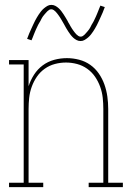

<svg xmlns="http://www.w3.org/2000/svg" viewBox="-20 -766 540 786"><path d="M17 0V-18H77V-502H17V-520H97V-413Q105 -438 119.5 -460.5Q134 -483 155 -498.5Q176 -514 201.5 -521Q227 -528 254 -528Q279 -528 304 -521.5Q329 -515 349.5 -500.5Q370 -486 384.5 -465Q399 -444 407.5 -420Q416 -396 419.5 -370.5Q423 -345 423 -320V-18H483V0H343V-18H403V-320Q403 -343 400.5 -366Q398 -389 390 -411Q382 -433 369 -452Q356 -471 337 -484.5Q318 -498 295.5 -504Q273 -510 250 -510Q227 -510 204.5 -504Q182 -498 163 -484.5Q144 -471 131 -452Q118 -433 110 -411Q102 -389 99.5 -366Q97 -343 97 -320V-18H157V0ZM310 -598Q301 -598 293.5 -602Q286 -606 280 -611.5Q274 -617 269 -623.5Q264 -630 259.5 -637Q255 -644 250.5 -651.5Q246 -659 242 -667Q239 -672 236.5 -676.5Q234 -681 231 -686Q228 -691 225.5 -695Q223 -699 220 -703Q217 -707 214 -711Q211 -715 207.5 -718.5Q204 -722 199.5 -725Q195 -728 190 -728Q185 -728 181 -725.5Q177 -723 174 -720Q171 -717 168 -713.5Q165 -710 161 -705.5Q157 -701 155.5 -698.5Q154 -696 152 -693Q150 -690 148.5 -686.5Q147 -683 145 -679.5Q143 -676 140.5 -672Q138 -668 136 -664Q134 -660 132 -655.5Q130 -651 127.5 -646Q125 -641 123 -635.5Q121 -630 118.5 -624.5Q116 -619 114 -613Q112 -607 109 -601L91 -607Q95 -619 99.5 -629Q104 -639 108 -648Q112 -657 116 -665.5Q120 -674 123.5 -681Q127 -688 131 -694.5Q135 -701 138.5 -706.5Q142 -712 147.5 -719Q153 -726 159.5 -731.5Q166 -737 173.5 -741.5Q181 -746 190 -746Q199 -746 206.5 -742Q214 -738 220 -732.5Q226 -727 231 -720.5Q236 -714 240.5 -707Q245 -700 249.5 -692.5Q254 -685 258 -678V-677Q261 -673 263.5 -668Q266 -663 269 -658Q272 -653 274.5 -649Q277 -645 280 -641Q283 -637 286 -633Q289 -629 292.5 -625.5Q296 -622 300.5 -619Q305 -616 310 -616Q315 -616 319 -618.5Q323 -621 326 -624Q329 -627 332 -630.5Q335 -634 339 -638.5Q343 -643 344.5 -645.5Q346 -648 348 -651Q350 -654 351.5 -657.5Q353 -661 355 -664.5Q357 -668 359.5 -672Q362 -676 364 -680Q366 -684 368 -688.5Q370 -693 372.5 -698Q375 -703 377 -708.5Q379 -714 381.5 -719.5Q384 -725 386 -731Q388 -737 391 -743L409 -737Q405 -725 400.5 -715Q396 -705 392 -696Q388 -687 384 -678.5Q380 -670 376.5 -663Q373 -656 369 -649.5Q365 -643 361.5 -637.5Q358 -632 352.5 -625Q347 -618 340.5 -612.5Q334 -607 326.5 -602.5Q319 -598 310 -598Z"/></svg>

Font: Iosevka Curly Slab Thin
Style: Regular
Weight: 100
Monospace: yes
Designer: Belleve Invis
Foundry: Belleve Invis
Version: Version 22.1.2; ttfautohint (v1.8.4)